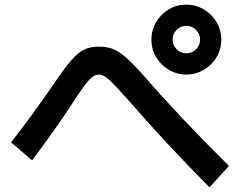

<svg xmlns="http://www.w3.org/2000/svg" viewBox="-20 -816 1040 832"><path d="M636 -644Q636 -685 656.5 -720Q677 -755 711.5 -775.5Q746 -796 787 -796Q828 -796 863 -775.5Q898 -755 918.5 -720Q939 -685 939 -644Q939 -603 918.5 -568.5Q898 -534 863 -513.5Q828 -493 787 -493Q746 -493 711.5 -513.5Q677 -534 656.5 -568.5Q636 -603 636 -644ZM787 -585Q812 -585 829.5 -602.5Q847 -620 847 -644Q847 -669 829.5 -686.5Q812 -704 787 -704Q763 -704 745.5 -686.5Q728 -669 728 -644Q728 -620 745.5 -602.5Q763 -585 787 -585ZM530 -389Q474 -452 450.5 -472.5Q427 -493 408 -493Q388 -493 366 -469.5Q344 -446 296 -372Q230 -269 119 -121L28 -199Q124 -322 215 -455Q260 -522 289 -555Q318 -588 344.5 -601Q371 -614 408 -614Q444 -614 470 -603.5Q496 -593 527 -566Q558 -539 610 -480Q762 -305 972 -97L888 -4Q699 -194 530 -389Z"/></svg>

Font: Enso SemiBold
Style: Regular
Weight: 600
Designer: Coji Morishita
Foundry: UNDERFOREST DESIGN
Version: Version 1.000